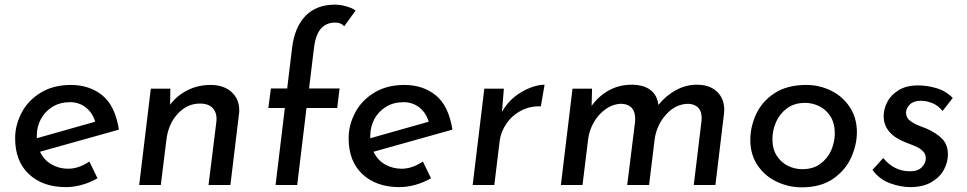

<svg xmlns="http://www.w3.org/2000/svg" viewBox="-20 -795 4155 825"><path d="M364 -101 399 -29Q368 -11 332.5 -1Q297 9 263 9Q164 9 104.5 -46.5Q45 -102 45 -201Q45 -257 72.5 -310Q100 -363 154.5 -396.5Q209 -430 284 -430Q365 -430 420 -385Q475 -340 491 -238L152 -143Q169 -107 201.5 -88.5Q234 -70 273 -70Q318 -70 364 -101ZM138 -211V-201L389 -272Q378 -310 349 -333Q320 -356 281 -356Q238 -356 205.5 -336Q173 -316 155.5 -283Q138 -250 138 -211Z M1008 -321Q1008 -311 1007 -306L970 0H876L910 -274Q913 -309 895 -329.5Q877 -350 839 -350Q784 -350 743.5 -306Q703 -262 695 -194L671 0H578L628 -414H712L711 -345Q740 -384 785 -407Q830 -430 885 -430Q941 -430 974.5 -400Q1008 -370 1008 -321Z M1204 -331H1133L1144 -415H1214L1235 -589Q1246 -679 1293 -727Q1340 -775 1419 -775Q1441 -775 1465.5 -768.5Q1490 -762 1508 -750L1459 -682Q1446 -698 1420 -698Q1382 -698 1359 -672Q1336 -646 1329 -588L1308 -415H1439L1429 -331H1297L1257 0H1164Z M1797 -101 1832 -29Q1801 -11 1765.5 -1Q1730 9 1696 9Q1597 9 1537.5 -46.5Q1478 -102 1478 -201Q1478 -257 1505.5 -310Q1533 -363 1587.5 -396.5Q1642 -430 1717 -430Q1798 -430 1853 -385Q1908 -340 1924 -238L1585 -143Q1602 -107 1634.5 -88.5Q1667 -70 1706 -70Q1751 -70 1797 -101ZM1571 -211V-201L1822 -272Q1811 -310 1782 -333Q1753 -356 1714 -356Q1671 -356 1638.5 -336Q1606 -316 1588.5 -283Q1571 -250 1571 -211Z M2137 -314Q2166 -367 2219 -398.5Q2272 -430 2320 -431L2304 -338Q2259 -340 2220 -320Q2181 -300 2156.5 -264.5Q2132 -229 2127 -189L2104 0H2011L2061 -414H2145Z M3092 -323Q3092 -313 3091 -307L3054 0H2961L2994 -273L2995 -287Q2995 -345 2939 -349Q2884 -349 2843 -304Q2802 -259 2793 -197L2769 0H2675L2709 -273Q2714 -345 2652 -349Q2616 -349 2584.5 -327.5Q2553 -306 2532.5 -271Q2512 -236 2507 -196L2483 0H2390L2440 -414H2524L2522 -340Q2553 -383 2597 -407Q2641 -431 2694 -431Q2744 -431 2774 -409Q2804 -387 2809 -344Q2841 -384 2884 -407.5Q2927 -431 2974 -431Q3029 -431 3060.5 -401.5Q3092 -372 3092 -323Z M3204 -194Q3204 -250 3229 -304.5Q3254 -359 3308 -394.5Q3362 -430 3444 -430Q3501 -430 3551 -405.5Q3601 -381 3631.5 -334.5Q3662 -288 3662 -227Q3662 -175 3638.5 -120.5Q3615 -66 3561.5 -28Q3508 10 3424 10Q3370 10 3319 -13.5Q3268 -37 3236 -83.5Q3204 -130 3204 -194ZM3567 -222Q3567 -266 3548 -295.5Q3529 -325 3499.5 -339Q3470 -353 3440 -353Q3393 -353 3361.5 -329.5Q3330 -306 3314.5 -270.5Q3299 -235 3299 -198Q3299 -155 3317.5 -126Q3336 -97 3365.5 -82.5Q3395 -68 3427 -68Q3474 -68 3505.5 -91.5Q3537 -115 3552 -150Q3567 -185 3567 -222Z M3729 -65 3775 -116Q3822 -59 3890 -59Q3924 -59 3941 -76.5Q3958 -94 3958 -114Q3958 -133 3946 -145Q3934 -157 3920 -163.5Q3906 -170 3869 -184Q3777 -221 3777 -296Q3777 -326 3792 -356Q3807 -386 3840.5 -407Q3874 -428 3925 -428Q3963 -428 4003 -416.5Q4043 -405 4074 -374L4030 -318Q4012 -341 3987 -351.5Q3962 -362 3936 -362Q3906 -362 3889.5 -346Q3873 -330 3873 -310Q3874 -288 3891 -275.5Q3908 -263 3930 -254.5Q3952 -246 3960 -243Q4005 -223 4029 -198Q4053 -173 4053 -131Q4053 -98 4036 -66Q4019 -34 3982.5 -12.5Q3946 9 3891 9Q3850 9 3804.5 -7.5Q3759 -24 3729 -65Z"/></svg>

Font: Josefin Sans
Style: Italic
Weight: 400
Italic angle: -7°
Designer: Santiago Orozco
Foundry: Typemade
Version: Version 2.000